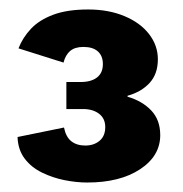

<svg xmlns="http://www.w3.org/2000/svg" viewBox="-20 -727 387 405"><path d="M164 -342Q141 -342 116 -347Q91 -352 68.5 -363Q46 -374 32 -392.5Q18 -411 17 -438L115 -458Q119 -438 130.5 -429Q142 -420 160 -420Q178 -420 190 -430Q202 -440 202 -459Q202 -477 189 -487Q176 -497 155 -497H120V-554H150Q172 -554 184.5 -563.5Q197 -573 197 -592Q197 -609 186.5 -618.5Q176 -628 156 -628Q138 -628 128 -619.5Q118 -611 114 -595L19 -625Q28 -648 45.5 -666.5Q63 -685 92.5 -696Q122 -707 166 -707Q209 -707 242.5 -693Q276 -679 294.5 -655Q313 -631 313 -602Q313 -571 295.5 -552Q278 -533 249 -525V-523Q280 -514 299 -494Q318 -474 318 -442Q318 -398 275.5 -370Q233 -342 164 -342Z"/></svg>

Font: Parkinsans SemiBold
Style: Regular
Weight: 600
Designer: Red Stone, Indian Type Foundry
Foundry: Indian Type Foundry
Version: Version 1.000